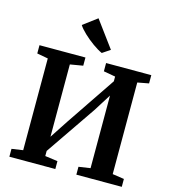

<svg xmlns="http://www.w3.org/2000/svg" viewBox="-141 -1122 1104 1235"><g transform="rotate(15 411.0 -504.0)"><path d="M343 0H37V-52.5L112 -63.5V-674.5L38.5 -688V-743H344.5V-688.5L259 -674V-192.5L340 -316L560.5 -642.5V-674L482 -688V-743H783V-688L708 -674V-64L785.5 -52.5V0H483V-52.5L560.5 -64V-547.5L487.5 -431.5L259 -98V-64L343 -52.5ZM437.5 -798.5Q410.5 -810.5 375.5 -835.5Q340.5 -860.5 310.5 -889Q280.5 -917.5 267.5 -939L360.5 -1008.5L490 -833L438.5 -798.5Z"/></g></svg>

Font: Merriweather Text
Style: Bold
Weight: 700
Designer: Eben Sorkin
Foundry: Eben Sorkin
Version: Version 2.100